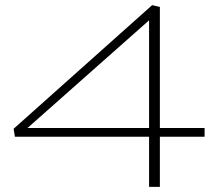

<svg xmlns="http://www.w3.org/2000/svg" viewBox="-20 -727 845 747"><path d="M38 -195 33 -226 572 -707 602 -700V-229H776V-195H602V0H560V-195ZM87 -229H560V-648Z"/></svg>

Font: Georama Expanded ExtraLight
Style: Regular
Weight: 250
Width: 7
Designer: Jean-Baptiste Levee
Foundry: Production Type
Version: Version 1.001